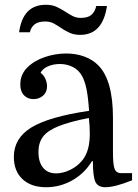

<svg xmlns="http://www.w3.org/2000/svg" viewBox="-20 -774 577 804"><path d="M38 -117Q38 -195 111 -240Q184 -285 353 -310Q349 -369 342 -402Q335 -435 324 -455Q310 -481 285 -493.5Q260 -506 231 -506Q203 -506 180.5 -496Q158 -486 150 -469Q164 -459 170.5 -443Q177 -427 177 -413Q177 -388 160.5 -373.5Q144 -359 120 -359Q96 -359 80.5 -375Q65 -391 65 -420Q65 -462 94 -491Q123 -520 167.5 -535Q212 -550 257 -550Q298 -550 332.5 -537.5Q367 -525 391 -501Q453 -439 453 -281V-136Q453 -87 459.5 -68Q466 -49 488 -49H533V-19Q461 10 421 10Q390 10 379.5 -12.5Q369 -35 369 -99H365Q334 -48 283 -19Q232 10 173 10Q110 10 74 -24Q38 -58 38 -117ZM215 -48Q243 -48 273.5 -62.5Q304 -77 325 -103Q341 -123 348.5 -150.5Q356 -178 356 -215Q356 -232 355 -248.5Q354 -265 352 -280Q271 -264 225 -245.5Q179 -227 160 -201.5Q141 -176 141 -138Q141 -95 160.5 -71.5Q180 -48 215 -48ZM60 -639Q68 -697 96 -725.5Q124 -754 172 -754Q198 -754 216.5 -745.5Q235 -737 251 -726.5Q267 -716 283 -707.5Q299 -699 318 -699Q348 -699 363 -712Q378 -725 383 -749H428Q410 -628 316 -628Q291 -628 272 -636.5Q253 -645 237 -656Q221 -667 205.5 -675.5Q190 -684 170 -684Q140 -684 125 -672Q110 -660 105 -639Z"/></svg>

Font: Domine
Style: Regular
Weight: 400
Designer: Pablo Impallari, Rodrigo Fuenzalida, Brenda Gallo
Foundry: Pablo Impallari, Rodrigo Fuenzalida, Brenda Gallo
Version: Version 2.000;September 19, 2022;FontCreator 14.0.0.2877 64-